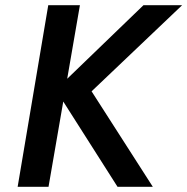

<svg xmlns="http://www.w3.org/2000/svg" viewBox="-20 -720 722 740"><path d="M166 -700 48 0H167L288 -700ZM533 -700 195 -374 433 0H569L333 -368L682 -700Z"/></svg>

Font: Jost Medium
Style: Italic
Weight: 500
Italic angle: -5°
Version: Version 3.710